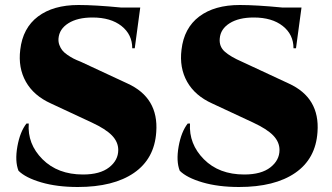

<svg xmlns="http://www.w3.org/2000/svg" viewBox="-20 -734 1330 768"><path d="M303 -487 490 -400Q615 -343 605 -206Q598 -99 516 -42.5Q434 14 291 14Q208 14 145 -4.5Q82 -23 54 -51Q39 -89 49.5 -148Q60 -207 86 -240H95Q89 -158 150 -97Q211 -36 312 -36Q380 -36 416.5 -64.5Q453 -93 453 -134Q453 -166 428 -192Q403 -218 347 -244L184 -320Q115 -351 83.5 -407Q52 -463 61 -535Q71 -622 132 -668Q193 -714 294 -714Q360 -714 463 -704H541L519 -541H509Q509 -596 466 -630Q423 -664 350 -664Q290 -664 253.5 -641Q217 -618 214 -580Q213 -566 217.5 -554Q222 -542 229 -533Q236 -524 249 -515Q262 -506 273.5 -500Q285 -494 303 -487ZM948 -487 1135 -400Q1260 -343 1250 -206Q1243 -99 1161 -42.5Q1079 14 936 14Q853 14 790 -4.5Q727 -23 699 -51Q684 -89 694.5 -148Q705 -207 731 -240H740Q735 -158 795.5 -97Q856 -36 957 -36Q1025 -36 1061.5 -64.5Q1098 -93 1098 -134Q1098 -166 1073 -192Q1048 -218 992 -244L829 -320Q760 -351 728.5 -407Q697 -463 706 -535Q716 -622 777 -668Q838 -714 939 -714Q1005 -714 1108 -704H1186L1164 -541H1154Q1154 -596 1111 -630Q1068 -664 995 -664Q935 -664 898.5 -641Q862 -618 859 -580Q856 -548 879 -527.5Q902 -507 948 -487Z"/></svg>

Font: Cinzel Decorative Black
Style: Regular
Weight: 900
Designer: Natanael Gama
Version: Version 1.001;PS 001.001;hotconv 1.0.56;makeotf.lib2.0.21325